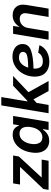

<svg xmlns="http://www.w3.org/2000/svg" viewBox="1068 -1836 779 2954"><g transform="rotate(-90 1457.0 -358.5)"><path d="M13.7 0 27.3 -81.5 362.8 -434.6 363.8 -439.5H95.7L113.3 -545.9H542L527.3 -457.5L207 -111.3L206.1 -106.4H479L461.4 0Z M768.1 9.8Q704.1 9.8 658.7 -23.2Q613.3 -56.2 594 -119.1Q574.7 -182.1 589.8 -272Q605 -362.8 645.3 -425.5Q685.5 -488.3 742.2 -520.5Q798.8 -552.7 861.8 -552.7Q909.7 -552.7 938 -536.6Q966.3 -520.5 980.7 -497.8Q995.1 -475.1 1001.5 -455.6H1007.3L1022.5 -545.9H1150.4L1060.1 0H934.1L948.2 -86.4H939.9Q926.8 -66.4 904.5 -43.9Q882.3 -21.5 848.6 -5.9Q814.9 9.8 768.1 9.8ZM821.8 -95.7Q883.3 -95.7 924.6 -144.5Q965.8 -193.4 979 -272.5Q992.2 -352.1 967 -399.7Q941.9 -447.3 879.4 -447.3Q815.4 -447.3 774.7 -397.9Q733.9 -348.6 721.2 -272.5Q708.5 -195.8 733.4 -145.8Q758.3 -95.7 821.8 -95.7Z M1192.4 0 1313 -727.5H1440.9L1374.5 -326.7H1383.8L1615.7 -545.9H1766.1L1516.1 -310.1L1688.5 0H1534.2L1405.8 -232.9L1350.6 -183.1L1320.3 0Z M1984.4 11.7Q1877.4 11.7 1816.4 -47.1Q1755.4 -106 1755.4 -210.4Q1755.4 -280.3 1778.3 -342.5Q1801.3 -404.8 1842.8 -452.9Q1884.3 -501 1940.7 -528.3Q1997.1 -555.7 2064 -555.7Q2148.4 -555.7 2202.9 -513.9Q2257.3 -472.2 2257.3 -399.9Q2257.3 -308.6 2162.4 -272.2Q2067.4 -235.8 1879.4 -231.9Q1878.9 -219.7 1878.9 -208.5Q1878.9 -157.7 1903.8 -123Q1928.7 -88.4 1993.2 -88.4Q2037.6 -88.4 2072.8 -107.4Q2107.9 -126.5 2123.5 -160.2L2239.7 -140.6Q2211.9 -71.8 2143.8 -30Q2075.7 11.7 1984.4 11.7ZM1894 -313.5Q1990.2 -314.9 2042.7 -323Q2095.2 -331.1 2115.7 -348.6Q2136.2 -366.2 2136.2 -395.5Q2136.2 -423.3 2113.3 -439.5Q2090.3 -455.6 2050.8 -455.6Q2006.8 -455.6 1975.6 -435.1Q1944.3 -414.6 1924.6 -382.1Q1904.8 -349.6 1894 -313.5Z M2503.9 -315.4 2451.2 0H2323.2L2414.1 -545.9H2535.2L2520 -444.3Q2585.4 -552.7 2699.7 -552.7Q2786.6 -552.7 2830.8 -496.8Q2875 -440.9 2858.9 -342.8L2801.8 0H2673.8L2729 -331.5Q2737.8 -386.2 2714.8 -415Q2691.9 -443.8 2644.5 -443.8Q2591.8 -443.8 2552.7 -409.2Q2513.7 -374.5 2503.9 -315.4Z"/></g></svg>

Font: Inter Semi Bold
Style: Italic
Weight: 600
Italic angle: -9.39999°
Designer: Rasmus Andersson
Foundry: rsms
Version: Version 4.000;git-3c8e0fc